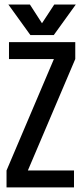

<svg xmlns="http://www.w3.org/2000/svg" viewBox="-20 -809 353 829"><path d="M305 -627V-554.1H18.8V-627ZM212.8 -554.1H305L100.3 -72.9H8.2ZM299.5 -72.9V0H8.2V-72.9ZM111.2 -657.6 16.1 -789.5H109.1L161.3 -708.6L214.3 -789.5H307.3L212.2 -657.6Z"/></svg>

Font: Teko Variable Light
Style: Regular
Weight: 300
Designer: Manushi Parikh, Jonny Pinhorn
Foundry: Indian Type Foundry
Version: Version 3.000